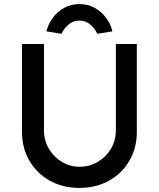

<svg xmlns="http://www.w3.org/2000/svg" viewBox="-20 -917 780 943"><path d="M370 6Q289 6 225 -29.5Q161 -65 124.5 -127.5Q88 -190 88 -269V-701H196V-278Q196 -227 220 -186.5Q244 -146 283.5 -122Q323 -98 370 -98Q420 -98 460.5 -122Q501 -146 525 -186.5Q549 -227 549 -278V-701H652V-269Q652 -190 615.5 -127.5Q579 -65 515 -29.5Q451 6 370 6ZM282 -751 208 -763Q217 -799 239.5 -829.5Q262 -860 295.5 -878.5Q329 -897 370 -897Q412 -897 445 -878.5Q478 -860 501 -829.5Q524 -799 532 -763L458 -751Q447 -776 424 -796Q401 -816 370 -816Q339 -816 316 -796Q293 -776 282 -751Z"/></svg>

Font: Lexend Deca
Style: Regular
Weight: 400
Designer: Bonnie Shaver-Troup, Thomas Jockin
Foundry: Lexend
Version: Version 1.008; ttfautohint (v1.8.4.7-5d5b)